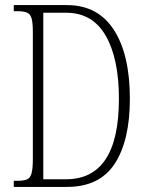

<svg xmlns="http://www.w3.org/2000/svg" viewBox="-20 -734 575 754"><path d="M34 0V-24H48Q73 -24 86 -29.5Q99 -35 104 -53.5Q109 -72 109 -110V-608Q109 -645 104 -662Q99 -679 86 -684.5Q73 -690 48 -690H34V-714H243Q364 -714 427 -617Q490 -520 490 -346Q490 -182 430.5 -91Q371 0 243 0ZM239 -30Q447 -30 447 -346Q447 -504 395 -594Q343 -684 240 -684H150V-30Z"/></svg>

Font: Noto Serif Tamil ExtraCondensed ExtraLight
Style: Italic
Weight: 200
Width: 2
Italic angle: -12°
Designer: Indian Type Foundry, Tom Grace, and the Monotype Design Team
Foundry: Monotype Imaging Inc.
Version: Version 2.003; ttfautohint (v1.8.4.7-5d5b)